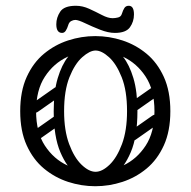

<svg xmlns="http://www.w3.org/2000/svg" viewBox="-20 -635 660 665"><path d="M310 10Q262 10 216 -5Q170 -20 132.5 -51Q95 -82 72.5 -131.5Q50 -181 50 -250Q50 -319 72.5 -368.5Q95 -418 132.5 -449Q170 -480 216 -495Q262 -510 310 -510Q358 -510 404 -495Q450 -480 487.5 -449Q525 -418 547.5 -368.5Q570 -319 570 -250Q570 -181 547.5 -131.5Q525 -82 487.5 -51Q450 -20 404 -5Q358 10 310 10ZM310 -40Q360 -40 407 -62Q454 -84 484.5 -130.5Q515 -177 515 -250Q515 -323 484.5 -369.5Q454 -416 407 -438Q360 -460 310 -460Q261 -460 213.5 -438Q166 -416 135.5 -369.5Q105 -323 105 -250Q105 -177 135.5 -130.5Q166 -84 213.5 -62Q261 -40 310 -40ZM311 -4Q280 -4 246 -29Q212 -54 189 -108Q166 -162 166 -250Q166 -318 180 -364.5Q194 -411 216 -438.5Q238 -466 263.5 -478Q289 -490 311 -490V-460Q291 -460 265 -437Q239 -414 220.5 -367.5Q202 -321 202 -250Q202 -183 219.5 -136Q237 -89 262.5 -64.5Q288 -40 311 -40ZM311 -4V-40Q334 -40 359.5 -64.5Q385 -89 402.5 -136Q420 -183 420 -250Q420 -321 401.5 -367.5Q383 -414 357.5 -437Q332 -460 311 -460V-490Q334 -490 359 -478Q384 -466 406 -438.5Q428 -411 442 -364.5Q456 -318 456 -250Q456 -162 433 -108Q410 -54 376.5 -29Q343 -4 311 -4ZM113 -249Q98 -238 89 -252Q85 -257 84.5 -264Q84 -271 92 -277L169 -331Q184 -341 194 -327Q198 -321 197.5 -314.5Q197 -308 190 -303ZM115 -152Q100 -141 91 -155Q87 -160 86.5 -167Q86 -174 94 -180L171 -234Q186 -244 196 -230Q200 -224 199.5 -217.5Q199 -211 192 -206ZM449 -249Q434 -238 425 -252Q421 -257 420.5 -264Q420 -271 428 -277L505 -331Q520 -341 530 -327Q534 -321 533.5 -314.5Q533 -308 526 -303ZM451 -152Q436 -141 427 -155Q423 -160 422.5 -167Q422 -174 430 -180L507 -234Q522 -244 532 -230Q536 -224 535.5 -217.5Q535 -211 528 -206ZM195 -521Q175 -521 175 -551Q175 -574 188.5 -594.5Q202 -615 243 -615Q266 -615 289 -604.5Q312 -594 333 -583Q354 -572 370 -572Q379 -572 389 -574.5Q399 -577 402 -587Q406 -600 411 -607.5Q416 -615 426 -615Q444 -615 444 -585Q444 -560 430 -540.5Q416 -521 378 -521Q355 -521 327 -532Q299 -543 275 -554.5Q251 -566 241 -566Q234 -566 226.5 -562Q219 -558 216 -547Q213 -537 208 -529Q203 -521 195 -521Z"/></svg>

Font: Nsibidi Libre Uzo
Style: Regular
Weight: 400
Designer: Oluwaseun Badejo
Version: Version 1.021